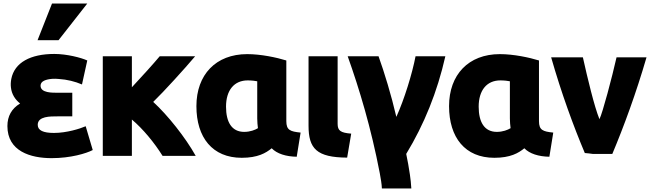

<svg xmlns="http://www.w3.org/2000/svg" viewBox="-20 -863 3687 1089"><path d="M286 -109C358 -109 434 -133 466 -147L506 -12C470 7 381 34 273 34C153 34 22 -5 22 -148C22 -204 46 -247 94 -276C66 -298 46 -329 42 -367C40 -383 41 -399 44 -415C62 -509 154 -557 288 -557C359 -557 440 -536 475 -520L445 -384C405 -401 361 -412 314 -415C301 -416 289 -417 278 -416C240 -413 210 -403 210 -377C210 -335 278 -337 309 -337H390V-203H306C265 -203 194 -204 194 -155C194 -123 226 -109 286 -109ZM312 -635H193L275 -843H475Z M728 21H563V-544H728V-368C783 -427 852 -503 886 -544H1087C1028 -474 910 -344 849 -285C931 -210 1032 -83 1090 21H902C856 -53 791 -132 728 -185Z M1521 -22C1488 5 1442 32 1351 32C1185 32 1094 -83 1094 -261C1094 -439 1204 -556 1382 -556C1460 -556 1549 -537 1604 -520V-176C1604 -125 1626 -117 1685 -111L1663 26C1602 25 1551 9 1521 -22ZM1439 -191V-402C1431 -404 1407 -407 1385 -407C1308 -407 1262 -351 1262 -258C1262 -171 1294 -115 1365 -115C1399 -115 1427 -126 1443 -136C1441 -152 1439 -171 1439 -191Z M1972 -105 1949 31C1776 30 1730 -20 1730 -150V-544H1895V-161C1895 -122 1911 -110 1972 -105Z M2228 -200C2273 -299 2318 -445 2337 -544H2506C2460 -341 2386 -158 2284 10C2293 53 2298 81 2305 128C2308 150 2312 180 2313 206H2146C2145 180 2140 152 2134 119C2085 -137 2018 -359 1952 -544H2127C2160 -452 2199 -325 2228 -200Z M2954 -22C2921 5 2875 32 2784 32C2618 32 2527 -83 2527 -261C2527 -439 2637 -556 2815 -556C2893 -556 2982 -537 3037 -520V-176C3037 -125 3059 -117 3118 -111L3096 26C3035 25 2984 9 2954 -22ZM2872 -191V-402C2864 -404 2840 -407 2818 -407C2741 -407 2695 -351 2695 -258C2695 -171 2727 -115 2798 -115C2832 -115 2860 -126 2876 -136C2874 -152 2872 -171 2872 -191Z M3380 -187C3398 -223 3451 -423 3477 -538H3647C3588 -335 3519 -147 3453 10H3342C3330 8 3309 6 3297 5C3232 -149 3164 -335 3106 -538H3286C3312 -421 3351 -258 3380 -187Z"/></svg>

Font: Repo ExtraBold
Style: Bold
Weight: 700
Designer: Stefan Peev
Foundry: Context Ltd
Version: Version 1.502